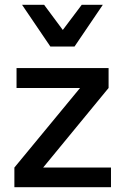

<svg xmlns="http://www.w3.org/2000/svg" viewBox="-20 -781 522 801"><path d="M443 0H40V-82L314 -414H49V-497H433V-414L160 -82H443ZM72 -761H164L242 -656L321 -761H409L291 -587H190Z"/></svg>

Font: Wix Madefor Text Medium
Style: Regular
Weight: 500
Designer: Dalton Maag Ltd
Foundry: Dalton Maag Ltd
Version: Version 3.100